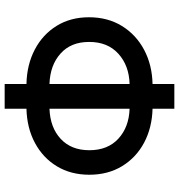

<svg xmlns="http://www.w3.org/2000/svg" viewBox="8 -775 767 823"><g transform="rotate(90 391.5 -363.5)"><path d="M446 -727.3V-633.9Q527.7 -631.7 591.6 -597.7Q655.5 -563.6 692.3 -503.2Q729 -442.8 729 -362.9Q729 -283.7 692.8 -223.9Q656.6 -164.1 592.7 -129.8Q528.8 -95.5 446 -93.4V0H340.2V-93.4Q257.1 -95.2 192.5 -129.1Q127.8 -163 90.9 -222.7Q54 -282.3 54 -361.5Q54 -441.8 91.3 -502.5Q128.6 -563.2 193.4 -597.7Q258.2 -632.1 340.2 -633.9V-727.3ZM340.2 -535.5Q261 -533.4 210.2 -487.2Q159.4 -441.1 159.8 -361.5Q159.8 -283.7 209.9 -239.2Q259.9 -194.6 340.2 -192.1ZM446 -535.5V-192.1Q526.6 -195 575.3 -240.2Q623.9 -285.5 623.9 -362.9Q623.9 -442.1 574.2 -487.6Q524.5 -533 446 -535.5Z"/></g></svg>

Font: Inter Zeller Medium
Style: Regular
Weight: 500
Designer: Rasmus Andersson; Joe Bland
Foundry: zeller
Version: Version 3.015;git-dec3a8cb1